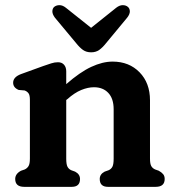

<svg xmlns="http://www.w3.org/2000/svg" viewBox="-20 -725 685 745"><path d="M237 -448.5V-398.5Q290 -445 334 -465.5Q378 -486 417 -486Q481 -486 521.5 -444.5Q562 -403 562 -336V-109.5Q562 -89 567.2 -80.2Q572.5 -71.5 582 -67.5L596 -62.5Q607 -56.5 613 -49.2Q619 -42 619 -30.5Q619 0 584 0H399Q367 0 367 -30.5Q367 -49 386 -59L401.5 -64.5Q411.5 -69 416.2 -78.2Q421 -87.5 421 -109.5V-301Q421 -342.5 400.2 -364.5Q379.5 -386.5 344.5 -386.5Q321.5 -386.5 295.2 -375.8Q269 -365 241 -340L237 -337V-109.5Q237 -87.5 241.8 -78.2Q246.5 -69 256.5 -64.5L271.5 -59Q290.5 -49 290.5 -30.5Q290.5 0 258.5 0H74Q39 0 39 -30.5Q39 -50.5 61.5 -62.5L76 -67.5Q85.5 -72 90.8 -80.8Q96 -89.5 96 -109.5V-338Q96 -356 90.5 -363.2Q85 -370.5 75.5 -374L52.5 -376Q31 -385 31 -404Q31 -426 61.5 -437.5L147 -468.5Q165.5 -475 178.8 -479.2Q192 -483.5 205 -483.5Q220 -483.5 228.5 -473.8Q237 -464 237 -448.5ZM391.5 -557.5Q378 -540.5 365 -531.2Q352 -522 333.5 -522Q315 -522 302 -531.2Q289 -540.5 275.5 -557.5L193 -656.5Q183 -670 183.2 -681Q183.5 -692 190 -698Q198.5 -705 210.8 -705Q223 -705 235.5 -695L333.5 -617L431 -695Q444 -705 456.2 -705Q468.5 -705 476.5 -698Q483.5 -692 483.8 -681Q484 -670 473.5 -656.5Z"/></svg>

Font: Fraunces 9pt SuperSoft SemiBold
Style: Regular
Weight: 600
Version: Version 1.000;[0bf87f6ff]